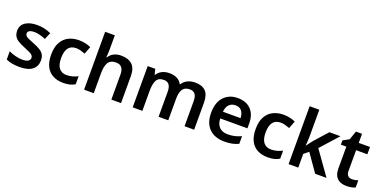

<svg xmlns="http://www.w3.org/2000/svg" viewBox="-17 -1559 4695 2369"><g transform="rotate(20 2330.5 -375.0)"><path d="M450 -156Q450 -78 394 -34Q338 10 229 10Q171 10 128.5 2Q86 -6 49 -23V-131Q88 -112 137 -99.5Q186 -87 227 -87Q281 -87 305 -103Q329 -119 329 -146Q329 -163 318.5 -176.5Q308 -190 280.5 -204Q253 -218 203 -238Q153 -258 118.5 -278.5Q84 -299 66 -328.5Q48 -358 48 -402Q48 -476 106 -514Q164 -552 259 -552Q310 -552 354.5 -541.5Q399 -531 442 -512L404 -422Q367 -438 328 -448.5Q289 -459 256 -459Q213 -459 191 -446Q169 -433 169 -410Q169 -392 180.5 -379.5Q192 -367 219.5 -354Q247 -341 297 -322Q346 -303 380.5 -282Q415 -261 432.5 -231Q450 -201 450 -156Z M800 10Q724 10 666 -19.5Q608 -49 575.5 -110.5Q543 -172 543 -268Q543 -368 578 -430.5Q613 -493 673 -522.5Q733 -552 809 -552Q854 -552 895 -542.5Q936 -533 965 -519L927 -420Q899 -431 868 -439.5Q837 -448 808 -448Q673 -448 673 -269Q673 -182 707.5 -138.5Q742 -95 805 -95Q848 -95 884.5 -105.5Q921 -116 953 -133V-27Q923 -9 886.5 0.5Q850 10 800 10Z M1200 -581Q1200 -545 1198 -517Q1196 -489 1194 -471H1201Q1227 -513 1269 -532.5Q1311 -552 1362 -552Q1454 -552 1506 -505Q1558 -458 1558 -353V0H1431V-327Q1431 -450 1332 -450Q1256 -450 1228 -401.5Q1200 -353 1200 -264V0H1073V-760H1200Z M2332 -552Q2424 -552 2471 -505Q2518 -458 2518 -353V0H2392V-328Q2392 -391 2369 -420.5Q2346 -450 2299 -450Q2233 -450 2205.5 -406.5Q2178 -363 2178 -282V0H2051V-328Q2051 -450 1959 -450Q1889 -450 1863.5 -402Q1838 -354 1838 -264V0H1711V-542H1810L1828 -471H1833Q1857 -510 1899 -531Q1941 -552 1994 -552Q2115 -552 2159 -467H2164Q2191 -510 2235.5 -531Q2280 -552 2332 -552Z M2894 -552Q3003 -552 3066.5 -487Q3130 -422 3130 -306V-241H2773Q2775 -168 2814 -128Q2853 -88 2925 -88Q2976 -88 3017 -98Q3058 -108 3101 -127V-27Q3061 -8 3018 1Q2975 10 2914 10Q2834 10 2773 -20.5Q2712 -51 2677.5 -113Q2643 -175 2643 -267Q2643 -406 2712 -479Q2781 -552 2894 -552ZM2896 -458Q2844 -458 2812.5 -425Q2781 -392 2776 -330H3007Q3006 -386 2979 -422Q2952 -458 2896 -458Z M3485 10Q3409 10 3351 -19.5Q3293 -49 3260.5 -110.5Q3228 -172 3228 -268Q3228 -368 3263 -430.5Q3298 -493 3358 -522.5Q3418 -552 3494 -552Q3539 -552 3580 -542.5Q3621 -533 3650 -519L3612 -420Q3584 -431 3553 -439.5Q3522 -448 3493 -448Q3358 -448 3358 -269Q3358 -182 3392.5 -138.5Q3427 -95 3490 -95Q3533 -95 3569.5 -105.5Q3606 -116 3638 -133V-27Q3608 -9 3571.5 0.5Q3535 10 3485 10Z M3885 -400Q3885 -378 3882.5 -346Q3880 -314 3878 -289H3882Q3892 -303 3911.5 -329Q3931 -355 3944 -371L4097 -542H4242L4035 -311L4256 0H4107L3946 -230L3885 -180V0H3758V-760H3885Z M4554 -92Q4576 -92 4597 -96Q4618 -100 4635 -106V-12Q4614 -2 4585 4Q4556 10 4521 10Q4474 10 4436.5 -5.5Q4399 -21 4376.5 -59Q4354 -97 4354 -166V-446H4282V-502L4362 -546L4402 -661H4482V-542H4630V-446H4482V-172Q4482 -132 4502 -112Q4522 -92 4554 -92Z"/></g></svg>

Font: Noto Sans Cherokee SemiBold
Style: Regular
Weight: 600
Designer: Monotype Design Team
Foundry: Monotype Imaging Inc.
Version: Version 2.001; ttfautohint (v1.8.4.7-5d5b)